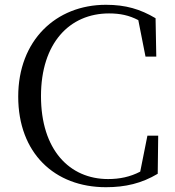

<svg xmlns="http://www.w3.org/2000/svg" viewBox="-20 -765 731 801"><path d="M422 16C503 16 571 0 638 -40L640 -199H595L565 -49C523 -27 479 -18 431 -18C270 -18 151 -140 151 -364C151 -585 270 -709 435 -709C481 -709 519 -701 557 -681L587 -529H632L629 -689C565 -727 504 -745 422 -745C213 -745 56 -596 56 -362C56 -127 207 16 422 16Z"/></svg>

Font: Harano Aji Mincho K1
Style: Regular
Weight: 400
Foundry: Masamichi Hosoda
Version: HaranoAjiMinchoK1-Regular version 20230610;ttx 4.39.4